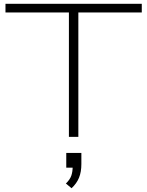

<svg xmlns="http://www.w3.org/2000/svg" viewBox="-20 -725 780 1017"><path d="M345 0V-659H9V-705H731V-659H395V0ZM359 272 329 247Q350 227 357.5 206Q365 185 365 156L377 163H331V85H411V144Q411 186 398.5 216.5Q386 247 359 272Z"/></svg>

Font: Nunito Sans 10pt Expanded ExtraLight
Style: Regular
Weight: 250
Width: 7
Designer: Vernon Adams
Foundry: Vernon Adams
Version: Version 3.101;gftools[0.9.27]